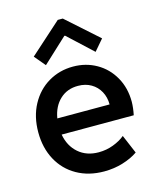

<svg xmlns="http://www.w3.org/2000/svg" viewBox="-116 -851 780 941"><g transform="rotate(-15 274.5 -381.0)"><path d="M32.2 -260.7Q32.2 -340.3 65.2 -401.1Q98.1 -461.9 154.5 -495.1Q210.9 -528.3 279.3 -528.3Q344.7 -528.3 397.9 -498Q451.2 -467.8 482.4 -412.8Q513.7 -357.9 513.7 -287.1Q513.2 -255.9 505.9 -220.7H140.1Q150.9 -160.6 191.7 -125.2Q232.4 -89.8 293.9 -89.8Q333 -89.8 368.4 -103.3Q403.8 -116.7 427.7 -136.7L467.8 -42Q435.5 -19.5 390.6 -5.9Q345.7 7.8 295.9 7.8Q217.8 7.8 158 -25.9Q98.1 -59.6 65.2 -120.6Q32.2 -181.6 32.2 -260.7ZM405.3 -302.7Q405.3 -339.4 389.4 -368.4Q373.5 -397.5 345 -414.1Q316.4 -430.7 279.3 -430.7Q224.1 -431.2 187 -396.5Q149.9 -361.8 140.1 -302.7ZM106.9 -625 267.1 -768.6H292.5L453.6 -625L405.8 -569.3L281.7 -684.6H277.8L153.8 -569.3Z"/></g></svg>

Font: Reddit Sans Fudge SemiBold
Style: Regular
Weight: 600
Designer: Stephen Hutchings
Foundry: Reddit
Version: Version 1.011